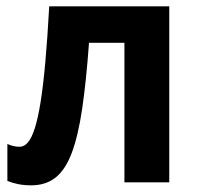

<svg xmlns="http://www.w3.org/2000/svg" viewBox="-20 -566 613 596"><path d="M505.4 0H366.2V-433.1H256.3Q247.6 -313 235.1 -228.8Q222.7 -144.5 202.9 -91.8Q183.1 -39.1 152.6 -14.9Q122.1 9.3 76.7 9.3Q54.7 9.3 36.6 5.6Q18.6 2 2.9 -4.4V-119.1Q11.2 -115.2 21 -112.8Q30.8 -110.4 41 -110.4Q55.2 -110.4 66.9 -124.3Q78.6 -138.2 88.4 -168.9Q98.1 -199.7 106.2 -250.5Q114.3 -301.3 120.8 -374.5Q127.4 -447.8 132.8 -546.4H505.4Z"/></svg>

Font: Open Sans SemiCondensed
Style: Bold
Weight: 700
Width: 4
Designer: Monotype Design Team
Foundry: Monotype Imaging Inc.
Version: Version 3.003